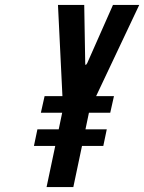

<svg xmlns="http://www.w3.org/2000/svg" viewBox="-20 -755 582 775"><path d="M168 0H276L311 -166H397L411 -233H325L339 -300H425L440 -367H368L542 -735H436L332 -500L327 -493H325L324 -500L320 -735H214L232 -367H160L145 -300H231L217 -233H131L117 -166H203Z"/></svg>

Font: League Gothic
Style: Italic
Weight: 400
Designer: The League of Moveable Type
Version: Version 1.600; ttfautohint (v1.8.3)